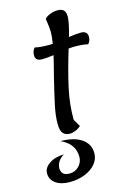

<svg xmlns="http://www.w3.org/2000/svg" viewBox="-146 -766 757 1134"><g transform="rotate(-15 232.5 -198.5)"><path d="M465 -499Q465 -474 449 -457Q421 -465 363 -465Q353 -465 331 -463Q292 -334 271 -238Q250 -142 251 -48L277 -4Q262 10 243.5 17.5Q225 25 208 25Q183 25 168 9Q153 -7 153 -50Q153 -99 165.5 -158.5Q178 -218 204 -324Q226 -408 235 -448Q189 -442 164 -442Q123 -442 123 -477Q123 -503 139 -521Q167 -513 229 -513Q242 -513 248 -514Q255 -560 255 -585Q255 -611 246 -667Q258 -681 281 -689.5Q304 -698 326 -698Q351 -698 363 -686Q375 -674 375 -647Q375 -614 351 -528Q393 -535 425 -535Q465 -535 465 -499ZM17 217Q17 182 53.5 158Q90 134 143 134Q121 145 108 165Q95 185 95 206Q95 252 146 252Q180 252 203.5 228Q227 204 227 171Q227 91 143 53Q225 53 271.5 85Q318 117 318 173Q318 209 294 238Q270 267 228 284Q186 301 135 301Q81 301 49 278Q17 255 17 217Z"/></g></svg>

Font: Lemonada Light
Style: Regular
Weight: 300
Designer: Mohamed Gaber (Arabic) Eduardo Tunni (Latin)
Foundry: Kief Type Foundry
Version: Version 3.006